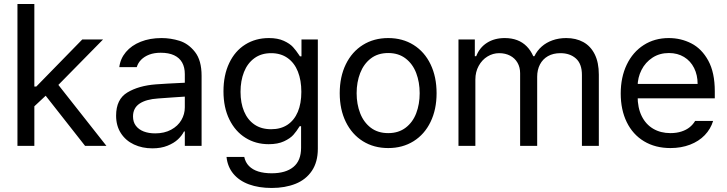

<svg xmlns="http://www.w3.org/2000/svg" viewBox="-20 -727 3625 957"><path d="M144.3 -295.6H160.9L390.2 -530.4H493.8L247.2 -279.7H239.6L145.7 -192ZM67 -707.2H151.2V0H67ZM198.9 -261 258.3 -319.8 510.4 0H404Z M768 -236.2Q708.2 -232.4 675.6 -210.5Q643 -188.5 643 -146.4Q643 -119.1 657.1 -100.3Q671.3 -81.5 696.1 -71.8Q721 -62.2 753.5 -62.2Q799.4 -62.2 833 -80.5Q866.7 -98.8 884 -128.5Q901.2 -158.1 901.2 -192V-357.7Q901.2 -391.6 887.8 -415.4Q874.3 -439.2 847.5 -451.7Q820.8 -464.1 781.1 -464.1Q748.6 -464.1 724.1 -454.8Q699.6 -445.4 683.7 -429.4Q667.8 -413.3 661.6 -392.3H574.6Q579.8 -434.7 607.6 -467.7Q635.4 -500.7 681.3 -519Q727.2 -537.3 785.2 -537.3Q830.8 -537.3 875 -523.5Q919.2 -509.7 952 -467.9Q984.8 -426.1 984.8 -349.4V0H901.2V-71.8H897.1Q887.1 -51.5 867.2 -32.6Q847.4 -13.8 814.9 -0.7Q782.5 12.4 739.6 12.4Q688.9 12.4 647.6 -6.9Q606.4 -26.2 582.5 -63.2Q558.7 -100.1 558.7 -150.6Q558.7 -232.4 615 -266.2Q671.3 -300.1 757.6 -306.6Q782.8 -308.4 815.4 -310.3Q848.1 -312.2 877.8 -313.5Q898.5 -314.9 906.8 -314.9L908.1 -245.9Q888.1 -244.8 844.8 -241.7Q801.5 -238.6 768 -236.2Z M1109.1 55.2H1197.5Q1203 82.2 1221 100.5Q1239 118.8 1267.6 127.8Q1296.3 136.7 1334.3 136.7Q1404 136.7 1442.3 105.3Q1480.7 73.9 1480.7 9.7V-98.1H1473.8L1472.4 -96Q1458.2 -72.9 1442.5 -55.1Q1426.8 -37.3 1395.9 -22.8Q1365 -8.3 1319.1 -8.3Q1254.5 -8.3 1203.6 -40.1Q1152.6 -71.8 1123.3 -131.4Q1093.9 -191 1093.9 -272.1Q1093.9 -352.6 1122.6 -412.8Q1151.2 -473.1 1202.7 -505.2Q1254.1 -537.3 1320.4 -537.3Q1364.3 -537.3 1394.5 -523.5Q1424.7 -509.7 1440.4 -492.4Q1456.1 -475.1 1471 -452.3Q1473.1 -449.2 1475.1 -446.1H1482.7V-530.4H1564.2V14.5Q1564.2 80.5 1534.5 124.5Q1504.8 168.5 1452.9 189.2Q1400.9 209.9 1334.3 209.9Q1270 209.9 1221 192Q1172 174 1143 139Q1114 103.9 1109.1 55.2ZM1482 -269.3Q1482 -326.7 1464.8 -370.2Q1447.5 -413.7 1413.5 -437.8Q1379.5 -462 1331.5 -462Q1282.1 -462 1247.8 -436.8Q1213.4 -411.6 1196.1 -367.9Q1178.9 -324.2 1178.9 -269.3Q1178.9 -213.7 1196.5 -171.8Q1214.1 -129.8 1248.1 -106.4Q1282.1 -82.9 1331.5 -82.9Q1379.5 -82.9 1413.2 -105.3Q1446.8 -127.8 1464.4 -169.4Q1482 -211 1482 -269.3Z M1673.3 -262.4Q1673.3 -344.3 1703.7 -406.6Q1734.1 -468.9 1788.8 -503.1Q1843.6 -537.3 1915.1 -537.3Q1986.5 -537.3 2041.3 -503.1Q2096 -468.9 2126 -406.6Q2156.1 -344.3 2156.1 -262.4Q2156.1 -181.3 2126 -119.3Q2096 -57.3 2041.3 -23.1Q1986.5 11 1915.1 11Q1843.6 11 1788.8 -23.1Q1734.1 -57.3 1703.7 -119.3Q1673.3 -181.3 1673.3 -262.4ZM2071.8 -262.4Q2071.8 -317.3 2054.6 -362.7Q2037.3 -408.1 2001.9 -435.4Q1966.5 -462.7 1915.1 -462.7Q1863.3 -462.7 1828 -435.4Q1792.8 -408.1 1775.2 -362.7Q1757.6 -317.3 1757.6 -262.4Q1757.6 -207.9 1775.2 -162.6Q1792.8 -117.4 1828 -90.5Q1863.3 -63.5 1915.1 -63.5Q1966.5 -63.5 2001.9 -90.5Q2037.3 -117.4 2054.6 -162.6Q2071.8 -207.9 2071.8 -262.4Z M2265.2 -530.4H2346.7V-446.8H2353.6Q2370.2 -490 2407.3 -513.6Q2444.4 -537.3 2495.9 -537.3Q2530.4 -537.3 2557.7 -526.9Q2584.9 -516.6 2605.1 -496.2Q2625.3 -475.8 2638.1 -446.8H2643.6Q2657.1 -474.8 2680.1 -495Q2703 -515.2 2734.1 -526.2Q2765.2 -537.3 2802.5 -537.3Q2850.8 -537.3 2887.4 -517.3Q2924 -497.2 2944.4 -456.3Q2964.8 -415.4 2964.8 -355V0H2880.5V-353.6Q2880.5 -408.8 2850.7 -435.4Q2820.8 -462 2773.5 -462Q2737.2 -462 2711.2 -447.2Q2685.1 -432.3 2671.3 -405.6Q2657.5 -378.8 2657.5 -344.6V0H2572.5V-361.9Q2572.5 -391.6 2559.4 -414.4Q2546.3 -437.2 2522.4 -449.6Q2498.6 -462 2468.2 -462Q2436.8 -462 2409.7 -445.4Q2382.6 -428.9 2366 -398.7Q2349.4 -368.4 2349.4 -330.8V0H2265.2Z M3073.9 -261Q3073.9 -341.9 3103.9 -404.7Q3134 -467.5 3188.4 -502.4Q3242.7 -537.3 3313.5 -537.3Q3374 -537.3 3425.9 -510.7Q3477.9 -484.1 3510.4 -424.7Q3542.8 -365.3 3542.8 -272.1V-236.9H3131.9V-308.7H3457.2Q3457.2 -352.9 3439.6 -388.1Q3422 -423.3 3389.5 -443Q3357 -462.7 3314.2 -462.7Q3267.6 -462.7 3232.2 -439.6Q3196.8 -416.4 3177.5 -378.3Q3158.1 -340.1 3158.1 -296.3V-247.9Q3158.1 -189.6 3178.5 -148.3Q3198.9 -107 3235.8 -85.3Q3272.8 -63.5 3321.8 -63.5Q3352.2 -63.5 3376.7 -71.5Q3401.2 -79.4 3418 -93.2Q3434.7 -107 3444.8 -124.3H3534.5Q3522.1 -83.9 3492.7 -53.3Q3463.4 -22.8 3419.4 -5.9Q3375.3 11 3321.8 11Q3246.2 11 3190.1 -22.8Q3134 -56.6 3103.9 -118.3Q3073.9 -179.9 3073.9 -261Z"/></svg>

Font: Pretendard Variable
Style: Regular
Weight: 400
Designer: Base glyphs from Inter by Rasmus Andersson; Hangul glyphs from Noto Sans CJK(Source Han Sans) by Jang Soo-young and Kang
Foundry: Kil Hyung-jin
Version: Version 1.100;FEAKit 1.0